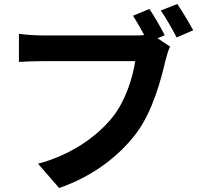

<svg xmlns="http://www.w3.org/2000/svg" viewBox="-20 -900 990 964"><path d="M75 -589C101 -591 148 -593 194 -593H659C646 -507 609 -390 542 -308C461 -208 327 -119 171 -78L277 44C450 -16 579 -119 663 -229C747 -341 788 -499 811 -597C817 -618 824 -647 834 -666L771 -708L807 -723C789 -759 756 -817 730 -855L648 -821C667 -791 687 -757 704 -724C688 -722 671 -722 660 -722H194C161 -722 104 -726 75 -730ZM787 -847C814 -810 845 -753 867 -712L950 -748C931 -783 895 -844 870 -880Z"/></svg>

Font: GenEiGothic-pro-Regular
Style: Bold
Weight: 700
Designer: Ryoko NISHIZUKA (kana & ideographs); Paul D. Hunt (Latin, Greek & Cyrillic); Wenlong ZHANG (bopomofo); Sandoll Communica
Foundry: Adobe Systems Incorporated; o_tamon
Version: Version 1.000.140830